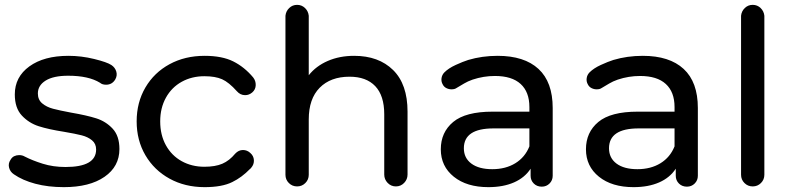

<svg xmlns="http://www.w3.org/2000/svg" viewBox="-20 -765 3261 791"><path d="M243 6Q178 6 125.5 -8Q73 -22 37 -47Q22 -57 17.5 -74Q13 -91 23 -106Q29 -117 38.5 -121.5Q48 -126 59 -126Q72 -126 82 -120Q113 -104 156 -90.5Q199 -77 250 -77Q376 -77 376 -149Q376 -173 359 -187Q342 -201 316.5 -207.5Q291 -214 244 -222Q180 -232 139.5 -245Q99 -258 70 -289Q41 -320 41 -376Q41 -448 101 -491.5Q161 -535 262 -535Q315 -535 368 -522Q421 -509 439 -497Q454 -487 459 -470.5Q464 -454 455 -438Q442 -416 417 -416Q401 -416 392 -424Q345 -453 261 -453Q200 -453 168 -433Q136 -413 136 -380Q136 -354 154 -339Q172 -324 198.5 -317Q225 -310 273 -301Q337 -290 376.5 -277.5Q416 -265 444 -235Q472 -205 472 -151Q472 -79 410.5 -36.5Q349 6 243 6Z M823 6Q742 6 678.5 -29Q615 -64 579 -125.5Q543 -187 543 -265Q543 -343 579 -404.5Q615 -466 678.5 -500.5Q742 -535 823 -535Q895 -535 941 -512Q987 -489 1023 -446Q1034 -432 1033.5 -414Q1033 -396 1019 -384Q1006 -373 990 -373Q970 -373 956 -389Q923 -426 895 -438.5Q867 -451 822 -451Q770 -451 728.5 -428Q687 -405 663.5 -362.5Q640 -320 640 -265Q640 -209 663.5 -166.5Q687 -124 728.5 -101Q770 -78 822 -78Q867 -78 896 -90.5Q925 -103 949 -132Q963 -147 981 -147Q998 -147 1011 -135Q1025 -123 1026 -105.5Q1027 -88 1015 -74Q1013 -72 1012.5 -71Q1012 -70 1010 -69Q976 -34 937 -15Q895 6 823 6Z M1439 -535Q1540 -535 1599.5 -476.5Q1659 -418 1659 -305V-46Q1659 -26 1645 -11.5Q1631 3 1611 3Q1591 3 1577 -11.5Q1563 -26 1563 -46V-294Q1563 -371 1526 -410Q1489 -449 1420 -449Q1342 -449 1297 -403.5Q1252 -358 1252 -273V-45Q1252 -25 1238 -11Q1224 3 1204 3Q1184 3 1170 -11Q1156 -25 1156 -45V-700Q1158 -719 1171.5 -732Q1185 -745 1204 -745Q1223 -745 1236.5 -732Q1250 -719 1252 -700V-455Q1282 -493 1330.5 -514Q1379 -535 1439 -535Z M2030 -535Q2140 -535 2198.5 -481Q2257 -427 2257 -320V-41Q2257 -22 2244 -9Q2231 4 2212 4Q2192 4 2179 -9Q2166 -22 2166 -41V-70Q2142 -33 2097.5 -13.5Q2053 6 1992 6Q1903 6 1849.5 -37Q1796 -80 1796 -150Q1796 -220 1847 -262.5Q1898 -305 2009 -305H2161V-324Q2161 -386 2125 -419Q2089 -452 2019 -452Q1972 -452 1927 -437Q1907 -430 1892 -421Q1877 -412 1860 -402Q1853 -397 1840 -397Q1829 -397 1819 -402Q1809 -407 1804 -417Q1797 -429 1799 -443Q1801 -457 1811 -467Q1828 -484 1857.5 -497.5Q1887 -511 1909 -518Q1966 -535 2030 -535ZM2008 -68Q2063 -68 2103 -92.5Q2143 -117 2161 -162V-236H2013Q1891 -236 1891 -154Q1891 -114 1922 -91Q1953 -68 2008 -68Z M2628 -535Q2738 -535 2796.5 -481Q2855 -427 2855 -320V-41Q2855 -22 2842 -9Q2829 4 2810 4Q2790 4 2777 -9Q2764 -22 2764 -41V-70Q2740 -33 2695.5 -13.5Q2651 6 2590 6Q2501 6 2447.5 -37Q2394 -80 2394 -150Q2394 -220 2445 -262.5Q2496 -305 2607 -305H2759V-324Q2759 -386 2723 -419Q2687 -452 2617 -452Q2570 -452 2525 -437Q2505 -430 2490 -421Q2475 -412 2458 -402Q2451 -397 2438 -397Q2427 -397 2417 -402Q2407 -407 2402 -417Q2395 -429 2397 -443Q2399 -457 2409 -467Q2426 -484 2455.5 -497.5Q2485 -511 2507 -518Q2564 -535 2628 -535ZM2606 -68Q2661 -68 2701 -92.5Q2741 -117 2759 -162V-236H2611Q2489 -236 2489 -154Q2489 -114 2520 -91Q2551 -68 2606 -68Z M3033 -700Q3035 -719 3048.5 -732Q3062 -745 3081 -745Q3100 -745 3113.5 -732Q3127 -719 3129 -700V-45Q3129 -25 3115 -11Q3101 3 3081 3Q3061 3 3047 -11Q3033 -25 3033 -45Z"/></svg>

Font: Sepalumica Med
Style: Regular
Weight: 500
Designer: Julieta Ulanovsky
Foundry: Julieta Ulanovsky
Version: Version 7.200